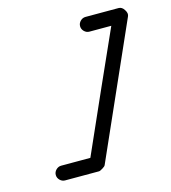

<svg xmlns="http://www.w3.org/2000/svg" viewBox="-94 -648 675 756"><g transform="rotate(-15 243.5 -270.5)"><path d="M293 -541Q293 -553 302 -562Q311 -571 323 -571Q357 -571 390.5 -571Q424 -571 458 -571Q472 -571 481 -556Q491 -541 485 -529Q425 -394 365 -258.5Q305 -123 245 12Q243 17 233 23Q222 30 217 30Q183 30 148.5 30Q114 30 79 30Q67 30 58 21Q49 12 49 0Q49 -12 58 -21Q67 -30 79 -30Q114 -30 148.5 -30Q183 -30 217 -30Q220 -30 215.5 -26.5Q211 -23 205 -19Q199 -15 194 -12.5Q189 -10 190 -12Q250 -147 310 -282.5Q370 -418 431 -553Q433 -559 440.5 -553.5Q448 -548 454 -538Q460 -529 462.5 -520Q465 -511 458 -511Q424 -511 390.5 -511Q357 -511 323 -511Q311 -511 302 -520Q293 -529 293 -541Z"/></g></svg>

Font: FRB American Cursive Guidelines Arrows
Style: Bold Italic
Weight: 700
Italic angle: -25°
Version: Version 2.0;Modular Font Editor K font №1